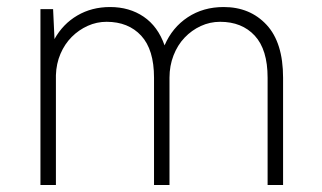

<svg xmlns="http://www.w3.org/2000/svg" viewBox="-20 -526 915 546"><path d="M95 -500H131L135 -415Q159 -458 200 -482Q241 -506 293 -506Q348 -506 388.5 -478.5Q429 -451 448 -397Q470 -448 514 -477Q558 -506 616 -506Q691 -506 738 -455.5Q785 -405 785 -305V0H741V-305Q741 -385 704.5 -424.5Q668 -464 606 -464Q577 -464 551 -452Q525 -440 505 -419Q485 -398 473.5 -368.5Q462 -339 462 -305V0H418V-305Q418 -385 381.5 -424.5Q345 -464 283 -464Q255 -464 229.5 -452.5Q204 -441 184 -421Q164 -401 152 -373Q140 -345 139 -312V0H95Z"/></svg>

Font: PT Root UI Web Light
Style: Regular
Weight: 300
Designer: Vitaly Kuzmin
Foundry: ParaType Ltd.
Version: Version 1.000W